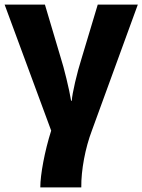

<svg xmlns="http://www.w3.org/2000/svg" viewBox="-20 -569 615 829"><path d="M154 240H331C330 166 348 70 377 -6L575 -549H402L332 -316C313 -257 291 -163 290 -134H287C280 -180 255 -281 243 -317L174 -549H0L201 -5C173 83 154 185 154 240Z"/></svg>

Font: Kathrein 85 Heavy
Style: Regular
Weight: 900
Designer: Lazydogs Typefoundry, based on Open Sans by Ascender Corporation
Foundry: Lazydogs Typefoundry
Version: Version 1.003;PS 001.003;hotconv 1.0.88;makeotf.lib2.5.64775